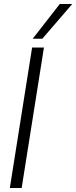

<svg xmlns="http://www.w3.org/2000/svg" viewBox="-20 -937 380 957"><path d="M29 0 140 -700H199L88 0ZM143 -744 278 -917H340L191 -744Z"/></svg>

Font: Georama ExtraCondensed Thin Light
Style: Italic
Weight: 300
Italic angle: -9°
Version: Version 1.001